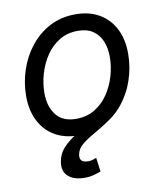

<svg xmlns="http://www.w3.org/2000/svg" viewBox="-84 -612 752 891"><g transform="rotate(-10 291.5 -166.5)"><path d="M250 11.7Q185.1 11.7 138.2 -15.6Q91.3 -43 66.2 -92.8Q41 -142.6 41 -208.5Q41 -272.5 61 -332.5Q81.1 -392.6 119.1 -440.4Q157.2 -488.3 210.9 -516.4Q264.6 -544.4 331.5 -544.4Q396.5 -544.4 443.6 -517.1Q490.7 -489.7 516.1 -439.9Q541.5 -390.1 541.5 -322.8Q541.5 -258.3 521 -198.2Q500.5 -138.2 462.2 -90.8Q423.8 -43.5 370.4 -15.9Q316.9 11.7 250 11.7ZM252.4 -65.9Q301.8 -65.9 339.6 -88.6Q377.4 -111.3 403.1 -149.2Q428.7 -187 441.9 -232.2Q455.1 -277.3 455.1 -322.3Q455.1 -364.3 441.4 -397Q427.7 -429.7 400.1 -448.2Q372.6 -466.8 329.1 -466.8Q280.3 -466.8 242.7 -444.1Q205.1 -421.4 179.4 -383.5Q153.8 -345.7 140.4 -300Q127 -254.4 127 -208.5Q127 -146.5 157.5 -106.2Q188 -65.9 252.4 -65.9ZM243.2 210.4Q193.4 210.4 166.3 186.3Q139.2 162.1 147 117.2Q153.3 80.6 177.2 54.7Q201.2 28.8 235.6 7.1Q270 -14.6 308.3 -37.6Q346.7 -60.5 382.3 -90.3Q418 -120.1 444.3 -162.4Q470.7 -204.6 481 -265.1H536.6Q525.4 -196.3 500.2 -149.2Q475.1 -102.1 442.4 -70.3Q409.7 -38.6 375.5 -17.1Q341.3 4.4 311 21.7Q280.8 39.1 260.5 57.1Q240.2 75.2 235.8 100.6Q232.9 118.7 241.7 128.2Q250.5 137.7 273.4 137.7Q284.2 137.7 293.9 134.8Q303.7 131.8 311.5 128.4L320.3 194.3Q305.7 199.7 286.4 205.1Q267.1 210.4 243.2 210.4Z"/></g></svg>

Font: Inter 20pt
Style: Italic
Weight: 400
Italic angle: -9.3988°
Version: Version 4.001;git-66647c0bb